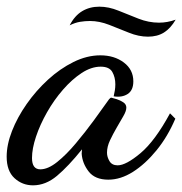

<svg xmlns="http://www.w3.org/2000/svg" viewBox="-46 -509 547 576"><path d="M53 47Q21 47 -2.5 25.5Q-26 4 -26 -39Q-26 -75 -10 -116Q6 -157 34 -197Q62 -237 98 -270Q134 -303 174.5 -323Q215 -343 255 -343Q297 -343 325.5 -321.5Q354 -300 354 -265Q354 -238 337 -227Q320 -216 295 -220Q297 -228 298.5 -237.5Q300 -247 300 -256Q300 -277 291 -293Q282 -309 256 -309Q228 -309 199 -290Q170 -271 143 -240Q116 -209 95 -172Q74 -135 62 -99Q50 -63 50 -35Q50 -1 75 -1Q98 -1 125.5 -23Q153 -45 181.5 -79Q210 -113 236 -148.5Q262 -184 281 -211Q285 -216 288 -216Q293 -215 304 -211.5Q315 -208 324 -202Q333 -196 333 -186Q333 -176 324 -160.5Q315 -145 304 -126Q293 -107 284 -88Q275 -69 275 -51Q275 -38 282.5 -25.5Q290 -13 307 -13Q332 -13 375.5 -49.5Q419 -86 464 -169L480 -153Q457 -99 423.5 -58Q390 -17 353 6.5Q316 30 279 30Q239 30 220 5.5Q201 -19 199 -48Q199 -51 199.5 -54.5Q200 -58 200 -61Q159 -10 125 18.5Q91 47 53 47ZM398 -399Q370 -399 340.5 -411Q311 -423 281.5 -434.5Q252 -446 224 -446Q209 -446 194 -443.5Q179 -441 163 -433Q178 -462 200.5 -475.5Q223 -489 252 -489Q280 -489 309.5 -477Q339 -465 369.5 -453Q400 -441 431 -441Q456 -441 481 -450Q466 -424 446 -411.5Q426 -399 398 -399Z"/></svg>

Font: Dancing Script SemiBold
Style: Regular
Weight: 600
Designer: Pablo Impallari
Foundry: Pablo Impallari
Version: Version 2.001